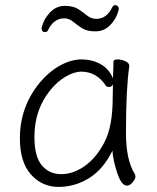

<svg xmlns="http://www.w3.org/2000/svg" viewBox="-20 -717 615 753"><path d="M446 -682Q439 -647 414 -620.5Q389 -594 355 -594Q321 -594 301.5 -606.5Q282 -619 266.5 -632Q251 -645 232 -645Q191 -645 169 -600Q165 -591 158 -591Q143 -591 143 -606Q150 -640 175 -667Q200 -694 234 -694Q268 -694 287.5 -681Q307 -668 322.5 -655.5Q338 -643 358 -643Q398 -643 420 -688Q425 -697 431 -697Q437 -697 441.5 -693Q446 -689 446 -682ZM487 -457Q474 -368 474 -196Q474 -89 509 -34Q511 -30 511 -23Q511 -16 500.5 -2.5Q490 11 478 11Q456 11 439.5 -39.5Q423 -90 421 -126Q385 -53 329.5 -18.5Q274 16 209.5 16Q145 16 101.5 -32.5Q58 -81 58 -175Q58 -298 136 -393Q172 -436 215.5 -460Q259 -484 299.5 -484Q340 -484 373.5 -466Q407 -448 423 -410Q425 -456 425 -475Q425 -484 440.5 -484Q456 -484 471.5 -477Q487 -470 487 -459ZM423 -386Q418 -376 408.5 -376Q399 -376 396 -380Q359 -436 299 -436Q271 -436 237.5 -416.5Q204 -397 176 -362Q115 -286 115 -180Q115 -103 144 -68.5Q173 -34 220 -34Q267 -34 312.5 -66Q358 -98 390 -160Q422 -222 422 -334Q422 -361 423 -386Z"/></svg>

Font: LXGW WenKai Light
Style: Regular
Weight: 300
Designer: LXGW / Fontworks Inc.
Foundry: LXGW / Fontworks Inc.
Version: Version 1.501; October 10, 2024